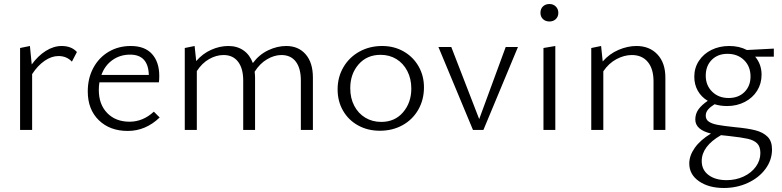

<svg xmlns="http://www.w3.org/2000/svg" viewBox="-20 -647 3893 956"><path d="M363 -388 338 -340Q312 -368 271 -368Q237 -368 202.5 -344.5Q168 -321 140 -278V0H80V-408L129 -418L138 -326Q169 -369 208 -393.5Q247 -418 287 -418Q336 -418 363 -388Z M775 -62Q705 5 616 5Q527 5 472 -48.5Q417 -102 417 -192Q417 -258 445 -309.5Q473 -361 521.5 -389.5Q570 -418 631 -418Q701 -418 737 -378Q773 -338 773 -269Q773 -248 771 -237H475Q472 -219 472 -199Q472 -127 514 -84Q556 -41 625 -41Q692 -41 746 -91ZM485 -274H721Q718 -375 628 -375Q578 -375 540 -348Q502 -321 485 -274Z M1538 -261V0H1478V-246Q1478 -307 1453 -340Q1428 -373 1381 -373Q1346 -373 1310 -352Q1274 -331 1248 -290Q1250 -272 1250 -261V0H1191V-246Q1191 -306 1165.5 -339.5Q1140 -373 1093 -373Q1057 -373 1021.5 -353Q986 -333 960 -293V0H900V-408L949 -418L957 -343Q989 -380 1031.5 -399Q1074 -418 1117 -418Q1161 -418 1192.5 -396Q1224 -374 1239 -333Q1270 -375 1315 -396.5Q1360 -418 1405 -418Q1466 -418 1502 -376.5Q1538 -335 1538 -261Z M1661 -202Q1661 -263 1690 -312.5Q1719 -362 1769.5 -390Q1820 -418 1883 -418Q1942 -418 1989.5 -391Q2037 -364 2064 -317Q2091 -270 2091 -212Q2091 -150 2062.5 -100.5Q2034 -51 1984 -23.5Q1934 4 1871 4Q1811 4 1763 -22.5Q1715 -49 1688 -96Q1661 -143 1661 -202ZM2028 -206Q2028 -255 2008 -293.5Q1988 -332 1953.5 -353Q1919 -374 1875 -374Q1807 -374 1765.5 -326.5Q1724 -279 1724 -208Q1724 -158 1744 -120Q1764 -82 1799 -61Q1834 -40 1878 -40Q1946 -40 1987 -88Q2028 -136 2028 -206Z M2559 -413 2387 0H2335L2163 -413H2227L2366 -54L2498 -413Z M2686 -408 2745 -418V0H2686ZM2671 -583Q2671 -603 2683.5 -615Q2696 -627 2716 -627Q2735 -627 2747.5 -614.5Q2760 -602 2760 -583Q2760 -564 2747.5 -552Q2735 -540 2716 -540Q2696 -540 2683.5 -552Q2671 -564 2671 -583Z M3293 -261V0H3234V-242Q3234 -304 3205.5 -338.5Q3177 -373 3126 -373Q3088 -373 3049.5 -352.5Q3011 -332 2984 -292V0H2924V-408L2973 -418L2981 -341Q3014 -379 3059.5 -398.5Q3105 -418 3149 -418Q3214 -418 3253.5 -376Q3293 -334 3293 -261Z M3833 -365H3740Q3772 -327 3772 -275Q3772 -231 3750 -195.5Q3728 -160 3688.5 -139.5Q3649 -119 3600 -119Q3567 -119 3538 -128Q3517 -115 3505.5 -101.5Q3494 -88 3494 -71Q3494 -52 3509 -41.5Q3524 -31 3552.5 -25.5Q3581 -20 3638 -14Q3704 -8 3742 2Q3780 12 3802 34Q3824 56 3824 97Q3824 150 3791.5 194Q3759 238 3704 263.5Q3649 289 3584 289Q3509 289 3460.5 255.5Q3412 222 3412 167Q3412 128 3439.5 89Q3467 50 3520 18Q3442 -1 3442 -52Q3442 -80 3457.5 -102Q3473 -124 3504 -145Q3472 -164 3454.5 -195Q3437 -226 3437 -265Q3437 -309 3460 -344Q3483 -379 3522.5 -398.5Q3562 -418 3611 -418Q3661 -418 3699 -398L3833 -405ZM3717 -266Q3717 -316 3685 -347.5Q3653 -379 3602 -379Q3554 -379 3524 -349Q3494 -319 3494 -270Q3494 -222 3526 -190.5Q3558 -159 3608 -159Q3657 -159 3687 -189Q3717 -219 3717 -266ZM3608 30Q3582 28 3570 26Q3474 81 3474 155Q3474 199 3508 224.5Q3542 250 3598 250Q3644 250 3682.5 232Q3721 214 3743.5 183Q3766 152 3766 115Q3766 83 3750 67Q3734 51 3703 44Q3672 37 3608 30Z"/></svg>

Font: Ysabeau Semilight
Style: Regular
Weight: 300
Designer: Christian Thalmann (Catharsis Fonts)
Version: Version 0.003